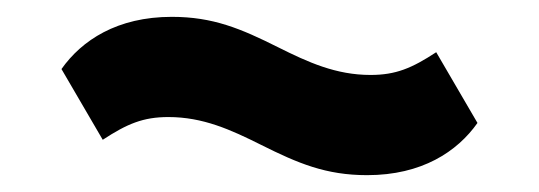

<svg xmlns="http://www.w3.org/2000/svg" viewBox="-20 -420 640 228"><path d="M416 -212C481 -212 523 -240 547 -274L498 -358C469 -339 450 -331 420 -331C379 -331 346 -346 310 -364C266 -386 233 -400 184 -400C119 -400 77 -372 53 -338L102 -254C131 -273 150 -281 180 -281C221 -281 254 -266 290 -248C334 -226 367 -212 416 -212Z"/></svg>

Font: IBM Plex Sans Thai Looped
Style: Bold
Weight: 700
Designer: Mike Abbink, Paul van der Laan, Pieter van Rosmalen, Ben Mitchell, Mark Frömberg
Foundry: Bold Monday
Version: Version 1.1